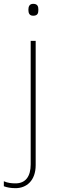

<svg xmlns="http://www.w3.org/2000/svg" viewBox="-70 -792 297 1001"><path d="M78 -741C78 -724 83 -710 103 -710C127 -710 130 -724 130 -741C130 -757 127 -772 103 -772C83 -772 78 -757 78 -741ZM11 189C68 189 116 150 116 69V-579H90V65C90 127 64 164 11 164C-9 164 -30 162 -50 153V179C-34 185 -14 189 11 189Z"/></svg>

Font: Noto Sans Tamil UI Thin
Style: Regular
Weight: 100
Designer: Jelle Bosma - Monotype Design Team
Foundry: Monotype Imaging Inc.
Version: Version 2.004